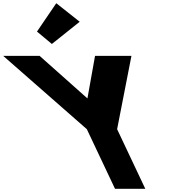

<svg xmlns="http://www.w3.org/2000/svg" viewBox="-440 -1172 1196 1192"><path d="M-210.4 -976 -118 -899 54.8 -1037 -90.6 -1152ZM-420 -825 99.1 -370 274 0H462L287.1 -370L376 -825H150L102.8 -561L-194 -825Z"/></svg>

Font: Hussar
Style: BdOpOblFive
Weight: 700
Foundry: Cannot Into Space Fonts
Version: Version 2.00